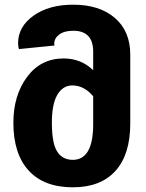

<svg xmlns="http://www.w3.org/2000/svg" viewBox="-20 -780 624 818"><path d="M292 -760Q404 -760 469.5 -703.5Q535 -647 535 -547V-254Q535 -122 472 -52Q409 18 290 18Q168 18 102.5 -53Q37 -124 37 -257Q37 -374 95.5 -452.5Q154 -531 251 -531Q325 -531 377 -481V-560Q377 -649 292 -649Q254 -649 232.5 -633Q211 -617 211 -593Q211 -589 212 -586L61 -571Q57 -581 57 -596Q57 -666 122.5 -713Q188 -760 292 -760ZM290 -99Q377 -99 377 -251V-370Q338 -416 288 -416Q248 -416 224.5 -376.5Q201 -337 201 -257Q201 -170 223.5 -134.5Q246 -99 290 -99Z"/></svg>

Font: FiraGO
Style: Bold
Weight: 700
Designer: bBox Type
Foundry: bBox Type GmbH
Version: Version 1.001;PS 001.001;hotconv 1.0.88;makeotf.lib2.5.64775